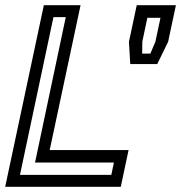

<svg xmlns="http://www.w3.org/2000/svg" viewBox="-32 -720 698 740"><path d="M-12 0 137 -700H278.5L159.5 -141.5H463.5L433.5 0ZM45 -46H397L407 -93.5H103L221.5 -654H174ZM470 -473 465 -559 495 -700H646L616 -559L574 -473ZM516 -513.5H547.5L567 -559.5L586.5 -651.5H536L516.5 -559.5Z"/></svg>

Font: Tourney Medium
Style: Italic
Weight: 500
Italic angle: -12°
Version: Version 1.015